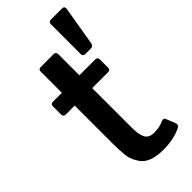

<svg xmlns="http://www.w3.org/2000/svg" viewBox="-248 -810 868 868"><g transform="rotate(-45 185.5 -376.0)"><path d="M199 -413V-161Q199 -114 211 -93Q223 -72 256 -72Q289 -72 320 -86Q331 -90 336 -78L354 -32Q359 -20 345 -12Q297 12 231 12Q142 12 114 -34Q94 -64 91 -92Q87 -130 87 -172V-413H30Q15 -413 15 -428V-480Q15 -495 30 -495H87V-630Q87 -645 102 -645H184Q199 -645 199 -630V-495H300Q315 -495 315 -480V-428Q315 -413 300 -413ZM271 -559V-749Q271 -764 286 -764H358Q372 -764 371 -749L339 -559Q336 -544 321 -544H286Q271 -544 271 -559Z"/></g></svg>

Font: Crete Round
Style: Regular
Weight: 400
Designer: Veronika Burian
Foundry: TypeTogether
Version: Version 1.001